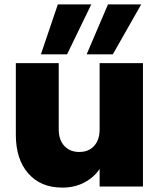

<svg xmlns="http://www.w3.org/2000/svg" viewBox="-20 -848 726 873"><path d="M630 -561V0H433V-80Q408 -42 364 -18.5Q320 5 263 5Q165 5 108.5 -59.5Q52 -124 52 -235V-561H247V-260Q247 -212 272.5 -184.5Q298 -157 340 -157Q383 -157 408 -184.5Q433 -212 433 -260V-561ZM285 -601H166L243 -828H395ZM493 -601H374L471 -828H622Z"/></svg>

Font: Fz Poppins ExtBd
Style: Regular
Weight: 800
Designer: Ninad Kale (Devanagari), Jonny Pinhorn (Latin)
Foundry: Indian Type Foundry
Version: Vit hóa bi Vntype.Com & FontZin.Com